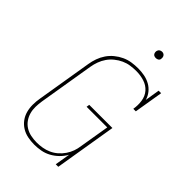

<svg xmlns="http://www.w3.org/2000/svg" viewBox="-266 -1018 1131 1131"><g transform="rotate(45 300.0 -452.0)"><path d="M244 8Q216 8 189 2.5Q162 -3 139.5 -17Q117 -31 101.5 -52Q86 -73 79 -98.5Q72 -124 72 -152Q72 -180 77 -208L134 -553Q138 -579 147 -604.5Q156 -630 171.5 -653Q187 -676 209 -694Q231 -712 256 -723.5Q281 -735 307.5 -739Q334 -743 360 -743Q387 -743 413 -738Q439 -733 461.5 -720.5Q484 -708 500 -688Q516 -668 523 -643L538 -735H559L529 -554H508Q514 -588 509 -622Q504 -656 483 -680Q462 -704 430 -714Q398 -724 364 -724Q340 -724 315.5 -720.5Q291 -717 268 -706.5Q245 -696 224.5 -679.5Q204 -663 189.5 -642Q175 -621 166.5 -597.5Q158 -574 154 -550L97 -205Q93 -180 92.5 -155Q92 -130 98.5 -107Q105 -84 118.5 -65Q132 -46 152 -33.5Q172 -21 196.5 -16Q221 -11 246 -11Q246 -11 246 -11Q246 -11 246 -11Q269 -11 292.5 -15Q316 -19 338.5 -29Q361 -39 380 -55.5Q399 -72 413 -92.5Q427 -113 435 -135.5Q443 -158 446 -182L477 -368H305L308 -387H501L437 0H416L432 -95Q418 -70 397 -49.5Q376 -29 351 -15.5Q326 -2 298.5 3Q271 8 244 8ZM390 -859Q384 -859 378 -861Q372 -863 368.5 -868Q365 -873 364 -879Q363 -885 364 -891Q365 -896 367.5 -900Q370 -904 373.5 -906.5Q377 -909 381.5 -910.5Q386 -912 390 -912Q397 -912 402.5 -909.5Q408 -907 411.5 -902Q415 -897 416 -891Q417 -885 416 -879Q416 -874 413.5 -870Q411 -866 407 -863.5Q403 -861 399 -860Q395 -859 390 -859Z"/></g></svg>

Font: Iosevka Curly Slab ThExObl
Style: Regular
Weight: 100
Width: 7
Italic angle: -9°
Monospace: yes
Designer: Belleve Invis
Foundry: Belleve Invis
Version: Version 11.1.0; ttfautohint (v1.8.3)